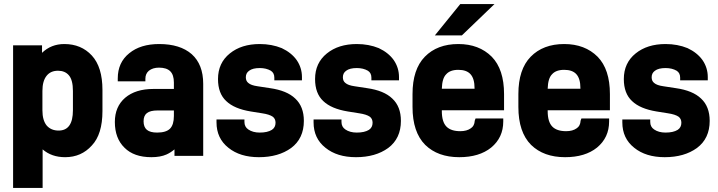

<svg xmlns="http://www.w3.org/2000/svg" viewBox="-20 -751 3505 937"><path d="M185.1 -529.8V-493.2Q229.5 -536.1 293.9 -536.1Q376.5 -536.1 428.2 -480Q480 -423.8 480 -312V-209Q480 -95.7 428.2 -41Q377 16.1 297.9 16.1Q231.9 16.1 188 -22V166H43.9V-529.8ZM335.9 -307.1Q335.9 -360.8 315.9 -383.8Q296.9 -405.8 263.2 -405.8Q227.5 -405.8 208 -381.8Q187 -356.4 187 -307.1V-212.9Q187 -163.6 208 -138.2Q229.5 -113.8 266.1 -113.8Q335.9 -113.8 335.9 -212.9Z M915.5 -486.8Q971.7 -436.5 971.7 -341.8V9.8H831.5V-22Q813 -6.3 792.5 2.9Q762.7 16.1 718.8 16.1Q633.8 16.1 587.9 -29.8Q540.5 -75.7 540.5 -155.8Q540.5 -230.5 590.8 -273.9Q641.6 -316.9 728.5 -316.9H828.6V-348.1Q828.6 -385.7 810.8 -403.3Q793 -420.9 755.9 -420.9Q725.6 -420.9 706.5 -405.8Q689.5 -391.1 689.5 -367.2V-354H554.7V-368.2Q554.7 -446.3 610.8 -491.2Q665.5 -536.1 756.8 -536.1Q858.9 -536.1 915.5 -486.8ZM828.6 -185.1V-211.9H748.5Q713.4 -211.9 697 -199.2Q680.7 -186.5 680.7 -159.2Q680.7 -130.9 696.8 -117.4Q712.9 -104 746.6 -104Q790.5 -104 809.6 -123Q828.6 -142.1 828.6 -185.1Z M1094.7 -29.8Q1036.6 -75.7 1036.6 -153.8V-168H1172.9V-155.8Q1172.9 -131.8 1191.9 -119.1Q1213.9 -104 1247.6 -104Q1285.2 -104 1306.6 -117.2Q1324.7 -128.9 1324.7 -151.9Q1324.7 -170.9 1311.5 -181.2Q1294.9 -192.9 1258.8 -198.2L1203.6 -207Q1123 -220.2 1084 -257.8Q1043.9 -294.9 1043.9 -365.2Q1043.9 -443.8 1101.6 -490.2Q1158.2 -536.1 1247.6 -536.1Q1306.2 -536.1 1355 -516.1Q1401.9 -494.1 1427.7 -458Q1453.6 -420.4 1453.6 -375V-358.9H1318.8V-372.1Q1318.8 -395 1301.8 -405.8Q1279.3 -418.9 1247.6 -418.9Q1212.9 -418.9 1195.8 -405.8Q1179.7 -394.5 1179.7 -374Q1179.7 -355.5 1191.9 -346.2Q1205.1 -334.5 1236.8 -330.1L1297.9 -320.8Q1380.4 -309.1 1420.9 -270Q1462.9 -231 1462.9 -161.1Q1462.9 -75.2 1400.9 -28.8Q1338.9 16.1 1243.7 16.1Q1151.4 16.1 1094.7 -29.8Z M1568.4 -29.8Q1510.3 -75.7 1510.3 -153.8V-168H1646.5V-155.8Q1646.5 -131.8 1665.5 -119.1Q1687.5 -104 1721.2 -104Q1758.8 -104 1780.3 -117.2Q1798.3 -128.9 1798.3 -151.9Q1798.3 -170.9 1785.2 -181.2Q1768.6 -192.9 1732.4 -198.2L1677.2 -207Q1596.7 -220.2 1557.6 -257.8Q1517.6 -294.9 1517.6 -365.2Q1517.6 -443.8 1575.2 -490.2Q1631.8 -536.1 1721.2 -536.1Q1779.8 -536.1 1828.6 -516.1Q1875.5 -494.1 1901.4 -458Q1927.2 -420.4 1927.2 -375V-358.9H1792.5V-372.1Q1792.5 -395 1775.4 -405.8Q1752.9 -418.9 1721.2 -418.9Q1686.5 -418.9 1669.4 -405.8Q1653.3 -394.5 1653.3 -374Q1653.3 -355.5 1665.5 -346.2Q1678.7 -334.5 1710.4 -330.1L1771.5 -320.8Q1854 -309.1 1894.5 -270Q1936.5 -231 1936.5 -161.1Q1936.5 -75.2 1874.5 -28.8Q1812.5 16.1 1717.3 16.1Q1625 16.1 1568.4 -29.8Z M2393.1 -731 2233.9 -578.1H2102.1L2226.1 -731ZM2439.9 -212.9H2136.2V-209Q2136.2 -155.8 2159.2 -132.8Q2181.2 -110.8 2226.1 -110.8Q2258.3 -110.8 2277.8 -125Q2295.4 -136.2 2296.9 -162.1L2300.8 -172.9H2436V-158.2Q2436 -79.6 2377 -30.8Q2318.8 16.1 2221.2 16.1Q2116.7 16.1 2055.2 -43.9Q1993.2 -106 1993.2 -229V-292Q1993.2 -412.6 2053.2 -474.1Q2113.8 -536.1 2216.8 -536.1Q2317.9 -536.1 2379.9 -474.1Q2439.9 -412.6 2439.9 -292ZM2157.2 -388.2Q2137.7 -368.7 2136.2 -317.9H2295.9V-320.8Q2295.9 -366.7 2276.6 -388.4Q2257.3 -410.2 2216.8 -410.2Q2176.3 -410.2 2157.2 -388.2Z M2956.5 -212.9H2652.8V-209Q2652.8 -155.8 2675.8 -132.8Q2697.8 -110.8 2742.7 -110.8Q2774.9 -110.8 2794.4 -125Q2812 -136.2 2813.5 -162.1L2817.4 -172.9H2952.6V-158.2Q2952.6 -79.6 2893.6 -30.8Q2835.4 16.1 2737.8 16.1Q2633.3 16.1 2571.8 -43.9Q2509.8 -106 2509.8 -229V-292Q2509.8 -412.6 2569.8 -474.1Q2630.4 -536.1 2733.4 -536.1Q2834.5 -536.1 2896.5 -474.1Q2956.5 -412.6 2956.5 -292ZM2673.8 -388.2Q2654.3 -368.7 2652.8 -317.9H2812.5V-320.8Q2812.5 -366.7 2793.2 -388.4Q2773.9 -410.2 2733.4 -410.2Q2692.9 -410.2 2673.8 -388.2Z M3075.2 -29.8Q3017.1 -75.7 3017.1 -153.8V-168H3153.3V-155.8Q3153.3 -131.8 3172.4 -119.1Q3194.3 -104 3228 -104Q3265.6 -104 3287.1 -117.2Q3305.2 -128.9 3305.2 -151.9Q3305.2 -170.9 3292 -181.2Q3275.4 -192.9 3239.3 -198.2L3184.1 -207Q3103.5 -220.2 3064.5 -257.8Q3024.4 -294.9 3024.4 -365.2Q3024.4 -443.8 3082 -490.2Q3138.7 -536.1 3228 -536.1Q3286.6 -536.1 3335.4 -516.1Q3382.3 -494.1 3408.2 -458Q3434.1 -420.4 3434.1 -375V-358.9H3299.3V-372.1Q3299.3 -395 3282.2 -405.8Q3259.8 -418.9 3228 -418.9Q3193.4 -418.9 3176.3 -405.8Q3160.2 -394.5 3160.2 -374Q3160.2 -355.5 3172.4 -346.2Q3185.5 -334.5 3217.3 -330.1L3278.3 -320.8Q3360.8 -309.1 3401.4 -270Q3443.4 -231 3443.4 -161.1Q3443.4 -75.2 3381.3 -28.8Q3319.3 16.1 3224.1 16.1Q3131.8 16.1 3075.2 -29.8Z"/></svg>

Font: D-DIN-PRO Heavy
Style: Bold
Weight: 900
Designer: Charles Nix
Foundry: CyberFei
Version: Version 1.000;hotconv 1.0.109;makeotfexe 2.5.65596